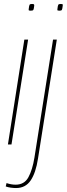

<svg xmlns="http://www.w3.org/2000/svg" viewBox="-20 -730 337 970"><path d="M142 -710Q147 -710 150 -709Q153 -708 153 -702Q151 -684 148.5 -680Q146 -676 135 -676Q130 -676 127 -677Q124 -678 125 -684Q127 -702 129.5 -706Q132 -710 142 -710ZM20 0 103 -530H122L38 0ZM287 -710Q292 -710 295 -709Q298 -708 297 -702Q295 -684 292.5 -680Q290 -676 280 -676Q275 -676 272 -677Q269 -678 270 -684Q272 -702 274.5 -706Q277 -710 287 -710ZM267 -530 172 71Q161 143 135 181.5Q109 220 61 220Q48 220 34 218Q20 216 9 212L13 195Q37 203 59 203Q103 203 123.5 165.5Q144 128 154 66L248 -530Z"/></svg>

Font: Georama SemiCondensed Thin
Style: Italic
Weight: 100
Width: 4
Italic angle: -9°
Designer: Jean-Baptiste Levee
Foundry: Production Type
Version: Version 1.000